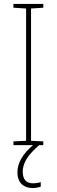

<svg xmlns="http://www.w3.org/2000/svg" viewBox="-20 -734 287 971"><path d="M95 134C95 84 129 43 178 0H199V-19L137 -22V-691L199 -695V-714H48V-695L112 -691V-22L48 -19V0H147C95 44 68 90 68 138C68 189 99 217 144 217C161 217 176 214 186 210V187C178 190 161 193 146 193C112 193 95 172 95 134Z"/></svg>

Font: Noto Sans Oriya Cond Thin
Style: Regular
Weight: 100
Width: 3
Designer: Amélie Bonet and Sol Matas
Foundry: Google LLC
Version: Version 2.006